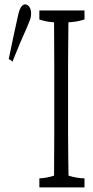

<svg xmlns="http://www.w3.org/2000/svg" viewBox="-20 -773 419 862"><path d="M359.4 -726.1Q359.4 -701.2 359.4 -685.5Q323.2 -674.3 287.1 -672.9Q285.6 -551.3 285.6 -483.4Q285.6 -324.2 285.6 -174.8Q285.6 -112.3 286.6 -50.8Q287.1 -12.7 287.6 15.6Q323.7 26.9 359.4 27.8Q359.4 52.7 359.4 68.4Q359.4 68.4 156.7 68.4Q156.7 53.2 156.7 27.8Q189.5 26.4 222.7 15.6Q223.6 -64.5 223.6 -172.9Q223.6 -322.3 223.6 -482.4Q223.6 -591.8 222.7 -672.9Q189.9 -674.3 156.7 -685.5Q156.7 -700.7 156.7 -726.1Q156.7 -726.1 359.4 -726.1ZM102.1 -652.8Q68.8 -579.1 35.6 -495.6Q27.3 -506.3 19 -506.8Q40.5 -612.3 62 -708Q68.4 -734.4 76.4 -743.9Q84.5 -753.4 92.3 -753.4Q103 -753.4 111.3 -742.7Q119.6 -731.9 119.6 -712.4Q119.6 -697.8 115.7 -686.5Q111.8 -675.3 102.1 -652.8Z"/></svg>

Font: Scarab Serif
Style: Light
Weight: 300
Designer: John Roberts
Foundry: Scarab
Version: 1.0